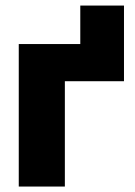

<svg xmlns="http://www.w3.org/2000/svg" viewBox="-20 -684 495 704"><path d="M274.4 -522.5V-663.6H434.6V-522.5ZM434.6 -522.5V-386.2H217.8V0H48.8V-522.5Z"/></svg>

Font: Inter 28pt ExtraBold
Style: Regular
Weight: 800
Designer: Rasmus Andersson
Foundry: rsms
Version: Version 4.001;git-66647c0bb